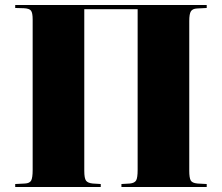

<svg xmlns="http://www.w3.org/2000/svg" viewBox="-20 -750 890 770"><path d="M41 0V-12L80 -14Q99 -15 105 -26Q111 -37 111 -69V-672Q111 -698 104.5 -707Q98 -716 76 -717L41 -718V-730H809V-718L770 -716Q752 -715 745.5 -704.5Q739 -694 739 -666V-65Q739 -38 744.5 -27Q750 -16 772 -14L809 -12V0H467V-12L501 -14Q520 -16 526 -26.5Q532 -37 532 -69V-713H318V-65Q318 -35 325 -25.5Q332 -16 352 -14L384 -12V0Z"/></svg>

Font: Literata 72pt ExtraBold
Style: Regular
Weight: 800
Designer: Latin by Veronika Burian and Jose Scaglione. Greek by Irene Vlachou. Cyrillic by Vera Evstafieva.
Foundry: TypeTogether
Version: Version 3.002